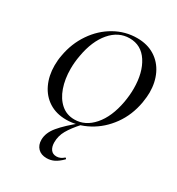

<svg xmlns="http://www.w3.org/2000/svg" viewBox="-211 -766 1077 1171"><g transform="rotate(30 327.0 -180.5)"><path d="M56 -240Q56 -278 63 -313Q79 -405 129.5 -479Q180 -553 253.5 -594.5Q327 -636 410 -636Q482 -636 534 -603.5Q586 -571 613.5 -514Q641 -457 641 -385Q641 -357 634 -313Q617 -216 564 -142.5Q511 -69 436 -28.5Q361 12 282 12Q212 12 161 -20.5Q110 -53 83 -110.5Q56 -168 56 -240ZM536 -260Q545 -311 545 -358Q545 -470 499 -541Q453 -612 371 -612Q293 -612 236.5 -546Q180 -480 160 -366Q151 -318 151 -271Q151 -199 171.5 -140.5Q192 -82 231 -48Q270 -14 325 -14Q401 -14 458 -79.5Q515 -145 536 -260ZM213 193Q213 144 253 96Q293 48 370 -14L379 -7Q334 43 311.5 82.5Q289 122 289 167Q289 198 302.5 217Q316 236 343 236Q370 236 394 214H395Q398 214 400.5 217.5Q403 221 401 223Q373 251 348.5 263Q324 275 296 275Q257 275 235 252.5Q213 230 213 193Z"/></g></svg>

Font: Cormorant Garamond SemiBold
Style: Italic
Weight: 600
Italic angle: -10°
Designer: Christian Thalmann (Catharsis Fonts)
Foundry: Catharsis Fonts
Version: Version 4.000